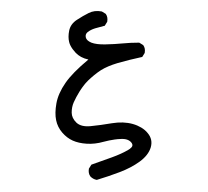

<svg xmlns="http://www.w3.org/2000/svg" viewBox="-59 -828 1118 1030"><g transform="rotate(5 500.0 -312.5)"><path d="M498.5 138.7Q493.7 138.2 489 137Q484.4 135.7 480 133.8Q475.6 131.8 471.7 129.4Q467.8 127 463.9 123.5H463.4V123Q450.2 107.4 452.1 83.5V82.5L452.6 81.5L462.4 62L463.4 60.1L465.3 59.1Q518.1 35.6 569.8 11.2Q621.1 -12.7 654.8 -37.1Q658.2 -39.6 661.1 -42Q672.4 -51.8 673.6 -59.8Q674.8 -67.9 667.5 -76.2Q658.2 -86.4 643.3 -90.3Q628.4 -94.2 606.4 -90.8Q591.3 -88.9 576.4 -85.4Q561.5 -82 546.9 -77.6Q532.2 -73.2 517.6 -67.9Q472.7 -50.8 428.7 -49.8Q384.8 -48.8 352.5 -60.1Q320.3 -71.3 293 -97.7Q265.1 -125 254.4 -161.1Q243.2 -197.8 248 -251.5Q250.5 -278.8 260.3 -307.1Q270 -335.4 287.1 -365.2Q318.8 -421.4 398.4 -500.5Q376 -503.4 358.4 -511Q340.8 -518.6 327.1 -530.8Q316.9 -540 309.3 -548.8Q301.8 -557.6 296.1 -566.7Q290.5 -575.7 287.6 -584.5Q278.3 -610.8 282.2 -646Q286.6 -682.6 318.8 -707.5Q349.1 -731.4 377.9 -749Q407.7 -767.6 446.8 -763.7H447.8L448.7 -763.2L468.3 -753.4L469.7 -752.9L470.2 -752Q477.1 -744.1 479.7 -734.1Q482.4 -724.1 481.4 -712.4V-711.4L481 -710.4L471.2 -690.9L470.2 -688.5L467.8 -688Q444.3 -680.2 419.9 -670.4Q397 -661.1 381.8 -647Q369.1 -634.8 374 -618.2Q375.5 -613.8 377.9 -610.1Q380.4 -606.4 384.3 -603.3Q388.2 -600.1 393.6 -597.4Q398.9 -594.7 405.8 -592.3Q434.1 -584 482.4 -589.4Q531.2 -594.7 573.2 -602.5Q615.2 -610.4 660.6 -614.3H662.1L663.6 -613.8L683.1 -604L684.6 -603.5L685.1 -602.5Q691.9 -594.7 694.6 -584.7Q697.3 -574.7 696.3 -563V-562L695.8 -561L686 -541.5L684.6 -539.1L682.1 -538.6Q618.2 -519 554.7 -494.6Q542.5 -489.7 530.8 -484.4Q519 -479 508.5 -473.4Q498 -467.8 488.5 -461.9Q479 -456.1 470.5 -449.5Q461.9 -442.9 454.1 -436Q444.3 -427.2 436 -419.2Q427.7 -411.1 420.7 -403.6Q413.6 -396 407.7 -389.4Q401.9 -382.8 397.5 -376.5Q394.5 -373 392.1 -369.4Q389.6 -365.7 387.2 -361.8Q384.8 -357.9 382.3 -354.2Q379.9 -350.6 377.7 -346.7Q375.5 -342.8 373.3 -338.9Q371.1 -335 368.9 -330.8Q366.7 -326.7 364.7 -322.8Q350.1 -293.5 340.3 -265.6Q331.1 -238.8 334 -208.5Q335.4 -194.3 342.8 -181.6Q350.1 -168.9 363.8 -157.7Q391.1 -136.2 441.4 -145.5Q493.7 -155.3 553.2 -170.9Q614.3 -186.5 666 -176.8Q679.2 -174.3 690.9 -170.4Q702.6 -166.5 713.1 -161.4Q723.6 -156.2 732.9 -149.7Q742.2 -143.1 749.5 -135.3Q781.7 -103.5 772.5 -59.1Q763.2 -16.6 720.2 21Q678.2 57.6 618.7 86.4Q560.1 114.7 501 138.2L500 138.7Z"/></g></svg>

Font: NaikaiFont
Style: SemiBold
Weight: 600
Version: Version 1.89